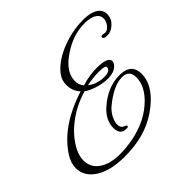

<svg xmlns="http://www.w3.org/2000/svg" viewBox="-178 -858 1131 1131"><g transform="rotate(-45 388.0 -292.0)"><path d="M776 -583C779 -639 726 -670 621 -663C564 -659 508 -645 455 -622C399 -597 358 -566 331 -529C317 -510 310 -487 310 -462C310 -429 321 -401 343 -376C196 -329 91 -257 29 -159C12 -132 3 -105 3 -77C3 -30 26 8 71 37C123 70 197 84 293 79C401 74 493 41 568 -20C637 -75 671 -134 671 -195C671 -210 668 -224 663 -237C650 -267 620 -282 572 -282C508 -282 447 -257 390 -208C348 -172 327 -132 327 -88C327 -50 343 -30 375 -29C388 -28 395 -31 395 -37C395 -40 392 -44 385 -47C366 -52 357 -65 357 -86C357 -118 381 -162 412 -187C474 -238 528 -263 575 -263C614 -263 634 -243 634 -202C634 -151 608 -102 555 -55C492 2 407 36 302 47C284 49 267 50 250 50C190 50 144 38 111 13C82 -9 67 -39 67 -76C67 -99 73 -124 86 -150C133 -243 235 -324 360 -360C375 -349 396 -339 423 -330C453 -320 482 -315 509 -315C551 -315 580 -327 596 -352C600 -359 602 -365 602 -370C602 -393 573 -406 514 -407C475 -408 431 -402 382 -387C369 -403 362 -421 362 -441C362 -494 394 -541 458 -583C513 -620 569 -640 626 -643C657 -645 683 -642 704 -634C730 -623 743 -607 743 -584C743 -555 718 -518 690 -518C686 -518 675 -521 670 -521C661 -521 657 -518 657 -512C657 -502 667 -497 688 -497C709 -497 729 -506 747 -523C766 -540 775 -560 776 -583ZM554 -368C554 -347 536 -337 500 -337C479 -337 459 -341 440 -348C426 -353 412 -361 399 -371C434 -378 468 -382 500 -382C536 -382 554 -377 554 -368Z"/></g></svg>

Font: AlexBrush
Style: Regular
Weight: 400
Designer: Robert E. Leuschke
Foundry: Robert E. Leuschke
Version: Version 1.001